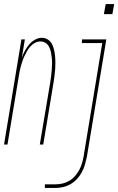

<svg xmlns="http://www.w3.org/2000/svg" viewBox="-54 -715 585 950"><path d="M460 -645 469 -695H511L502 -645ZM-34 0 52 -520H69L54 -429Q60 -447 69 -463.5Q78 -480 90 -494.5Q102 -509 119 -518.5Q136 -528 153 -528Q169 -528 182.5 -519.5Q196 -511 203 -497.5Q210 -484 213.5 -468.5Q217 -453 218.5 -437Q220 -421 220 -405Q220 -389 219 -372.5Q218 -356 215.5 -339.5Q213 -323 211 -307L160 0H143L195 -310Q197 -324 199 -339Q201 -354 202 -368.5Q203 -383 203.5 -397.5Q204 -412 202.5 -426.5Q201 -441 198.5 -454.5Q196 -468 190 -481Q184 -494 172.5 -502Q161 -510 146 -510Q133 -510 120 -503.5Q107 -497 97 -486Q87 -475 80 -462.5Q73 -450 67 -437.5Q61 -425 56.5 -411.5Q52 -398 48.5 -385Q45 -372 42.5 -358.5Q40 -345 38 -332L-17 0ZM168 215V197H221Q238 197 255.5 193Q273 189 289 179.5Q305 170 317.5 155.5Q330 141 338.5 125Q347 109 352 92Q357 75 360 57L452 -502H351L352 -520H472L376 60Q372 79 366.5 98.5Q361 118 351.5 136Q342 154 328 169.5Q314 185 296 195.5Q278 206 258.5 210.5Q239 215 220 215Z"/></svg>

Font: Iosevka SS04 Thin Oblique
Style: Regular
Weight: 100
Italic angle: -9°
Monospace: yes
Designer: Belleve Invis
Foundry: Belleve Invis
Version: Version 19.0.0; ttfautohint (v1.8.4)